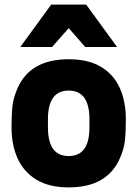

<svg xmlns="http://www.w3.org/2000/svg" viewBox="-20 -800 596 833"><path d="M278 13Q193 13 138 -20.5Q83 -54 56.5 -112.5Q30 -171 30 -247Q30 -302 34 -339Q38 -376 56 -417Q111 -543 278 -543Q364 -543 419 -509.5Q474 -476 500 -417.5Q526 -359 526 -283Q526 -228 522 -190.5Q518 -153 500 -113Q445 13 278 13ZM488 -596H350L278 -678L206 -596H68L202 -780H354ZM278 -123Q368 -123 368 -247V-283Q368 -407 278 -407Q188 -407 188 -283V-247Q188 -123 278 -123Z"/></svg>

Font: Tanohe Sans
Style: Bold
Weight: 700
Designer: Village Type and Design LLC & Cristiano Sobral
Foundry: Cooper Hewitt Smithsonian Design Museum
Version: Version 1.00;September 29, 2021;FontCreator 13.0.0.2655 64-b